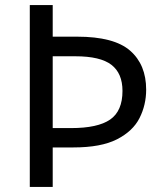

<svg xmlns="http://www.w3.org/2000/svg" viewBox="-20 -734 645 754"><path d="M554 -382Q554 -322 528 -270.5Q502 -219 439.5 -187Q377 -155 268 -155H187V0H97V-714H187V-590H283Q428 -590 491 -535Q554 -480 554 -382ZM259 -231Q364 -231 412.5 -264.5Q461 -298 461 -377Q461 -446 417.5 -479.5Q374 -513 276 -513H187V-231Z"/></svg>

Font: Noto Sans Khudawadi
Style: Regular
Weight: 400
Designer: Monotype Design Team
Foundry: Monotype Imaging Inc.
Version: Version 2.003; ttfautohint (v1.8.4.7-5d5b)